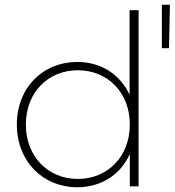

<svg xmlns="http://www.w3.org/2000/svg" viewBox="-20 -785 736 809"><path d="M308 -31C183 -31 89 -125 89 -260C89 -396 183 -489 308 -489C433 -489 527 -396 527 -260C527 -125 433 -31 308 -31ZM526 -742V-386C486 -472 405 -524 306 -524C161 -524 51 -416 51 -260C51 -105 161 4 306 4C406 4 488 -49 527 -136V0H564V-742ZM696 -765H662V-582H692Z"/></svg>

Font: Montserrat-Alt1 ExtLt
Style: Regular
Weight: 200
Designer: Differentunic
Foundry: Differentunic
Version: Version 7.222